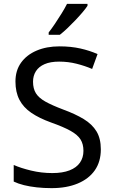

<svg xmlns="http://www.w3.org/2000/svg" viewBox="-20 -964 589 994"><path d="M502 -191Q502 -127 471 -82.5Q440 -38 382.5 -14Q325 10 247 10Q207 10 170.5 6Q134 2 104 -5.5Q74 -13 51 -24V-110Q87 -94 140.5 -81Q194 -68 251 -68Q304 -68 340 -82Q376 -96 394 -122Q412 -148 412 -183Q412 -218 397 -242Q382 -266 345.5 -286.5Q309 -307 244 -330Q183 -352 142 -380Q101 -408 80.5 -447.5Q60 -487 60 -542Q60 -599 89 -639.5Q118 -680 169.5 -702Q221 -724 288 -724Q347 -724 396 -713Q445 -702 485 -684L457 -607Q420 -623 376.5 -634Q333 -645 286 -645Q241 -645 211 -632Q181 -619 166 -595.5Q151 -572 151 -541Q151 -505 166 -481Q181 -457 215 -438Q249 -419 307 -397Q370 -374 413.5 -347.5Q457 -321 479.5 -284Q502 -247 502 -191ZM433 -934Q424 -920 407 -900Q390 -880 369.5 -858.5Q349 -837 328.5 -817.5Q308 -798 290 -784H232V-796Q247 -815 264.5 -841Q282 -867 299 -894.5Q316 -922 327 -944H433Z"/></svg>

Font: Noto Sans Khmer UI
Style: Regular
Weight: 400
Designer: Danh Hong and the Monotype Design Team
Foundry: Monotype Imaging Inc.
Version: Version 2.002